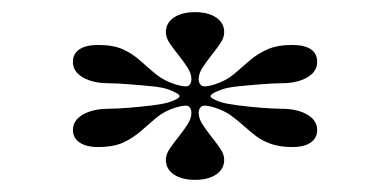

<svg xmlns="http://www.w3.org/2000/svg" viewBox="-20 -748 643 316"><path d="M301 -452Q279 -452 266 -461Q253 -470 253 -485Q253 -494 259.5 -503.5Q266 -513 274 -523Q282 -533 288.5 -543Q295 -553 295 -562Q295 -570 290.5 -573Q286 -576 269 -571Q250 -565 237 -554Q224 -543 211.5 -532Q199 -521 183 -513.5Q167 -506 141 -506Q122 -506 111 -513.5Q100 -521 100 -534Q100 -550 116.5 -559.5Q133 -569 159 -569Q170 -569 190 -570.5Q210 -572 230 -574.5Q250 -577 259 -580Q276 -586 275.5 -590Q275 -594 259 -600Q250 -604 230 -606Q210 -608 190 -609.5Q170 -611 159 -611Q133 -611 116.5 -620.5Q100 -630 100 -646Q100 -660 111 -667Q122 -674 141 -674Q167 -674 183 -666.5Q199 -659 211 -648Q223 -637 236.5 -626Q250 -615 269 -609Q286 -604 290.5 -607Q295 -610 295 -618Q295 -627 288.5 -637Q282 -647 274 -657Q266 -667 259.5 -676.5Q253 -686 253 -695Q253 -710 266 -719Q279 -728 301 -728Q323 -728 336 -719Q349 -710 349 -695Q349 -686 342.5 -676.5Q336 -667 328 -657Q320 -647 313.5 -637Q307 -627 307 -618Q307 -610 312 -607Q317 -604 333 -609Q352 -615 365 -626Q378 -637 390.5 -648Q403 -659 419.5 -666.5Q436 -674 461 -674Q481 -674 491.5 -667Q502 -660 502 -646Q502 -630 485.5 -620.5Q469 -611 443 -611Q432 -611 412 -609.5Q392 -608 372.5 -606Q353 -604 343 -600Q327 -594 326.5 -590Q326 -586 343 -580Q353 -577 372.5 -574.5Q392 -572 412 -570.5Q432 -569 443 -569Q469 -569 485.5 -559.5Q502 -550 502 -534Q502 -521 491.5 -513.5Q481 -506 461 -506Q441 -506 426.5 -511Q412 -516 401.5 -524Q391 -532 381 -541Q371 -550 360 -558Q349 -566 333 -571Q317 -576 312 -573Q307 -570 307 -562Q307 -553 313.5 -543Q320 -533 328 -523Q336 -513 342.5 -503.5Q349 -494 349 -485Q349 -470 336 -461Q323 -452 301 -452Z"/></svg>

Font: Kalnia Expanded Thin
Style: Regular
Weight: 250
Width: 7
Designer: Frida Medrano
Foundry: Frida Medrano
Version: Version 1.105